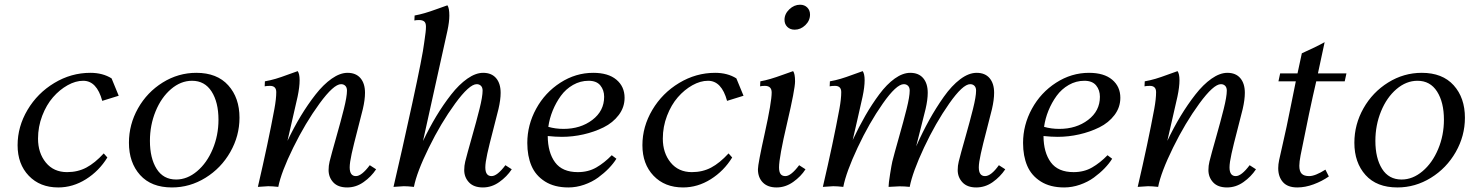

<svg xmlns="http://www.w3.org/2000/svg" viewBox="-20 -804 6348 826"><path d="M460 -466.8 490.7 -392.1 419.9 -370.1Q396.5 -456.5 337.9 -456.5Q305.2 -456.5 270.8 -437.3Q236.3 -418 208 -385.5Q179.7 -353 161.6 -305.9Q143.6 -258.8 143.6 -207.5Q143.6 -146 177.2 -104.7Q210.9 -63.5 268.6 -63.5Q314.5 -63.5 351.3 -83Q388.2 -102.5 426.3 -144L441.9 -126.5Q406.2 -68.4 349.9 -33Q293.5 2.4 230.5 2.4Q151.9 2.4 103.8 -47.9Q55.7 -98.1 55.7 -179.2Q55.7 -259.3 98.4 -331.3Q141.1 -403.3 213.6 -447Q286.1 -490.7 368.7 -490.7Q421.9 -490.7 460 -466.8Z M824.7 -490.7Q913.6 -490.7 961.9 -437Q1010.3 -383.3 1010.3 -297.4Q1010.3 -219.2 970.7 -149.9Q931.2 -80.6 864 -39.1Q796.9 2.4 719.7 2.4Q630.9 2.4 582.8 -51Q534.7 -104.5 534.7 -189.9Q534.7 -268.6 573.7 -337.9Q612.8 -407.2 679.9 -449Q747.1 -490.7 824.7 -490.7ZM806.2 -456.5Q757.8 -456.5 715.8 -420.7Q673.8 -384.8 649.4 -325.2Q625 -265.6 625 -198.2Q625 -123.5 653.8 -77.6Q682.6 -31.7 737.8 -31.7Q785.6 -31.7 827.9 -67.4Q870.1 -103 895 -162.4Q919.9 -221.7 919.9 -289.1Q919.9 -363.8 890.4 -410.2Q860.8 -456.5 806.2 -456.5Z M1475.1 -490.7Q1511.2 -490.7 1530.8 -467.8Q1550.3 -444.8 1550.3 -404.8Q1550.3 -375 1541 -335Q1535.2 -310.1 1518.3 -245.8Q1501.5 -181.6 1492.9 -142.8Q1484.4 -104 1484.4 -84Q1484.4 -46.4 1511.2 -46.4Q1535.6 -46.4 1570.8 -93.3L1598.1 -75.7Q1577.1 -43.9 1544.4 -20.8Q1511.7 2.4 1473.6 2.4Q1434.1 2.4 1413.8 -19.5Q1393.6 -41.5 1393.6 -72.3Q1393.6 -91.3 1397.9 -108.9Q1405.8 -140.6 1426 -211.7Q1446.3 -282.7 1459.5 -335.7Q1472.7 -388.7 1472.7 -414.1Q1472.7 -427.7 1465.6 -434.8Q1458.5 -441.9 1447.3 -441.9Q1415.5 -441.9 1354.5 -358.4Q1293.5 -274.9 1241.5 -168.9Q1189.5 -63 1177.2 0Q1151.4 -2.9 1133.8 -2.9L1089.4 0Q1133.8 -190.9 1160.6 -335.9Q1168.5 -378.9 1168.5 -407.7Q1168.5 -434.6 1141.6 -434.6Q1127.4 -434.6 1118.7 -432.6L1119.6 -454.1Q1144 -458.5 1166.3 -465.1Q1188.5 -471.7 1218.5 -482.9Q1248.5 -494.1 1260.7 -498Q1269 -486.3 1269 -459Q1269 -429.7 1260.3 -388.2Q1252.9 -355 1216.8 -198.2Q1244.1 -255.4 1273.9 -304.7Q1303.7 -354 1337.4 -397.2Q1371.1 -440.4 1407 -465.6Q1442.9 -490.7 1475.1 -490.7Z M1904.8 -781.2Q1913.1 -769.5 1913.1 -736.8Q1913.1 -710.4 1904.8 -671.4Q1897 -633.8 1858.4 -462.2Q1819.8 -290.5 1799.8 -197.3Q1827.1 -254.4 1856.9 -304Q1886.7 -353.5 1920.7 -397Q1954.6 -440.4 1990.5 -465.6Q2026.4 -490.7 2058.6 -490.7Q2094.7 -490.7 2114.3 -467.8Q2133.8 -444.8 2133.8 -404.8Q2133.8 -375 2124.5 -335Q2118.7 -310.1 2101.8 -245.8Q2085 -181.6 2076.4 -142.8Q2067.9 -104 2067.9 -84Q2067.9 -46.4 2094.7 -46.4Q2119.1 -46.4 2154.3 -93.3L2181.6 -75.7Q2160.6 -43.9 2127.9 -20.8Q2095.2 2.4 2057.6 2.4Q2018.1 2.4 1997.6 -19.5Q1977.1 -41.5 1977.1 -72.3Q1977.1 -91.3 1981.4 -108.9Q1989.3 -140.6 2009.5 -211.7Q2029.8 -282.7 2043 -335.7Q2056.2 -388.7 2056.2 -414.1Q2056.2 -427.7 2049.1 -434.8Q2042 -441.9 2030.8 -441.9Q1999 -441.9 1938 -358.4Q1877 -274.9 1825 -168.9Q1772.9 -63 1760.7 0Q1734.9 -2.9 1717.3 -2.9L1672.9 0Q1708.5 -151.9 1753.7 -359.6Q1798.8 -567.4 1804.7 -619.1Q1805.2 -624.5 1807.4 -638.4Q1809.6 -652.3 1811 -665.3Q1812.5 -678.2 1812.5 -689.5Q1812.5 -705.6 1804.9 -711.7Q1797.4 -717.8 1782.7 -717.8Q1770.5 -717.8 1762.7 -715.8L1763.7 -737.3Q1785.2 -741.2 1807.1 -747.6Q1829.1 -753.9 1861.1 -765.6Q1893.1 -777.3 1904.8 -781.2Z M2611.8 -136.2 2631.8 -121.1Q2619.1 -100.6 2599.1 -79.8Q2579.1 -59.1 2553 -40Q2526.9 -21 2493.2 -9.3Q2459.5 2.4 2425.3 2.4Q2365.2 2.4 2324.7 -23.2Q2284.2 -48.8 2266.4 -90.8Q2248.5 -132.8 2248.5 -189Q2248.5 -266.6 2286.6 -336.2Q2324.7 -405.8 2390.6 -448.2Q2456.5 -490.7 2532.2 -490.7Q2596.7 -490.7 2631.8 -461.2Q2667 -431.6 2667 -383.3Q2667 -342.3 2641.8 -309.1Q2616.7 -275.9 2576.7 -256.1Q2536.6 -236.3 2490.2 -225.8Q2443.8 -215.3 2397.5 -215.3Q2370.6 -215.3 2336.4 -218.8Q2336.9 -147.9 2367.9 -105.7Q2398.9 -63.5 2465.8 -63.5Q2510.7 -63.5 2545.4 -83.5Q2580.1 -103.5 2611.8 -136.2ZM2512.2 -456.5Q2476.6 -456.5 2445.3 -438.7Q2414.1 -420.9 2392.8 -391.6Q2371.6 -362.3 2357.7 -328.1Q2343.8 -293.9 2338.9 -258.3Q2369.6 -249.5 2404.3 -249.5Q2477.5 -249.5 2528.3 -288.1Q2579.1 -326.7 2579.1 -387.7Q2579.1 -416.5 2562.7 -436.5Q2546.4 -456.5 2512.2 -456.5Z M3147.9 -466.8 3178.7 -392.1 3107.9 -370.1Q3084.5 -456.5 3025.9 -456.5Q2993.2 -456.5 2958.7 -437.3Q2924.3 -418 2896 -385.5Q2867.7 -353 2849.6 -305.9Q2831.5 -258.8 2831.5 -207.5Q2831.5 -146 2865.2 -104.7Q2898.9 -63.5 2956.5 -63.5Q3002.4 -63.5 3039.3 -83Q3076.2 -102.5 3114.3 -144L3129.9 -126.5Q3094.2 -68.4 3037.8 -33Q2981.4 2.4 2918.5 2.4Q2839.8 2.4 2791.7 -47.9Q2743.7 -98.1 2743.7 -179.2Q2743.7 -259.3 2786.4 -331.3Q2829.1 -403.3 2901.6 -447Q2974.1 -490.7 3056.6 -490.7Q3109.9 -490.7 3147.9 -466.8Z M3392.1 -498Q3400.4 -486.8 3400.4 -454.1Q3400.4 -420.4 3366 -273.7Q3331.5 -127 3331.5 -84Q3331.5 -64.5 3338.1 -55.4Q3344.7 -46.4 3358.9 -46.4Q3382.8 -46.4 3418 -93.3L3445.3 -75.7Q3425.8 -44.9 3392.3 -21.2Q3358.9 2.4 3320.8 2.4Q3282.7 2.4 3261.7 -19Q3240.7 -40.5 3240.7 -75.7Q3240.7 -98.6 3270.3 -231.9Q3299.8 -365.2 3299.8 -406.2Q3299.8 -434.6 3270.5 -434.6Q3257.8 -434.6 3250 -432.6L3251 -454.1Q3272.5 -458 3294.9 -464.6Q3317.4 -471.2 3349.6 -482.9Q3381.8 -494.6 3392.1 -498ZM3421.9 -783.7Q3440.9 -783.7 3452.9 -771.7Q3464.8 -759.8 3464.8 -741.2Q3464.8 -715.3 3444.6 -695.8Q3424.3 -676.3 3398.9 -676.3Q3379.4 -676.3 3367.2 -688.2Q3355 -700.2 3355 -718.8Q3355 -744.1 3375.7 -763.9Q3396.5 -783.7 3421.9 -783.7Z M4181.6 -490.7Q4217.8 -490.7 4237.3 -467.8Q4256.8 -444.8 4256.8 -404.8Q4256.8 -375 4247.6 -335Q4241.7 -310.1 4224.9 -245.8Q4208 -181.6 4199.5 -142.8Q4190.9 -104 4190.9 -84Q4190.9 -46.4 4217.8 -46.4Q4243.7 -46.4 4277.3 -93.3L4304.7 -75.7Q4283.2 -43.5 4250.7 -20.5Q4218.3 2.4 4179.7 2.4Q4141.1 2.4 4120.6 -19.5Q4100.1 -41.5 4100.1 -72.3Q4100.1 -91.3 4104.5 -108.9Q4112.3 -140.6 4132.6 -211.7Q4152.8 -282.7 4166 -335.7Q4179.2 -388.7 4179.2 -414.1Q4179.2 -427.7 4172.1 -434.8Q4165 -441.9 4153.8 -441.9Q4122.1 -441.9 4063.5 -358.4Q4004.9 -274.9 3955.3 -169.2Q3905.8 -63.5 3893.6 0Q3872.1 -2.4 3849.6 -2.4L3802.7 0Q3802.7 -14.6 3809.3 -55.7Q3815.9 -96.7 3818.8 -108.9Q3826.7 -140.6 3846.9 -211.7Q3867.2 -282.7 3880.4 -335.7Q3893.6 -388.7 3893.6 -414.1Q3893.6 -427.7 3886.5 -434.8Q3879.4 -441.9 3868.2 -441.9Q3836.4 -441.9 3777.8 -358.4Q3719.2 -274.9 3669.7 -169.2Q3620.1 -63.5 3607.9 0Q3582 -2.9 3564.5 -2.9L3520 0Q3564.5 -190.9 3591.3 -335.9Q3599.1 -378.9 3599.1 -407.7Q3599.1 -434.6 3572.3 -434.6Q3558.1 -434.6 3549.3 -432.6L3550.3 -454.1Q3574.7 -458.5 3596.9 -465.1Q3619.1 -471.7 3649.2 -482.9Q3679.2 -494.1 3691.4 -498Q3699.7 -486.3 3699.7 -459Q3699.7 -429.7 3690.9 -388.2Q3683.6 -354.5 3668.9 -290.8Q3654.3 -227.1 3648.4 -201.7Q3675.3 -258.8 3703.1 -307.1Q3731 -355.5 3762.9 -398.4Q3794.9 -441.4 3829.3 -466.1Q3863.8 -490.7 3896 -490.7Q3932.1 -490.7 3951.7 -467.8Q3971.2 -444.8 3971.2 -404.8Q3971.2 -375 3961.9 -335Q3954.1 -302.2 3939.9 -247.6Q3925.8 -192.9 3921.4 -174.3Q3948.7 -235.4 3977.5 -287.4Q4006.3 -339.4 4040.3 -387.5Q4074.2 -435.5 4110.8 -463.1Q4147.5 -490.7 4181.6 -490.7Z M4744.6 -136.2 4764.6 -121.1Q4752 -100.6 4731.9 -79.8Q4711.9 -59.1 4685.8 -40Q4659.7 -21 4626 -9.3Q4592.3 2.4 4558.1 2.4Q4498 2.4 4457.5 -23.2Q4417 -48.8 4399.2 -90.8Q4381.3 -132.8 4381.3 -189Q4381.3 -266.6 4419.4 -336.2Q4457.5 -405.8 4523.4 -448.2Q4589.4 -490.7 4665 -490.7Q4729.5 -490.7 4764.6 -461.2Q4799.8 -431.6 4799.8 -383.3Q4799.8 -342.3 4774.7 -309.1Q4749.5 -275.9 4709.5 -256.1Q4669.4 -236.3 4623 -225.8Q4576.7 -215.3 4530.3 -215.3Q4503.4 -215.3 4469.2 -218.8Q4469.7 -147.9 4500.7 -105.7Q4531.7 -63.5 4598.6 -63.5Q4643.6 -63.5 4678.2 -83.5Q4712.9 -103.5 4744.6 -136.2ZM4645 -456.5Q4609.4 -456.5 4578.1 -438.7Q4546.9 -420.9 4525.6 -391.6Q4504.4 -362.3 4490.5 -328.1Q4476.6 -293.9 4471.7 -258.3Q4502.4 -249.5 4537.1 -249.5Q4610.4 -249.5 4661.1 -288.1Q4711.9 -326.7 4711.9 -387.7Q4711.9 -416.5 4695.6 -436.5Q4679.2 -456.5 4645 -456.5Z M5260.3 -490.7Q5296.4 -490.7 5315.9 -467.8Q5335.4 -444.8 5335.4 -404.8Q5335.4 -375 5326.2 -335Q5320.3 -310.1 5303.5 -245.8Q5286.6 -181.6 5278.1 -142.8Q5269.5 -104 5269.5 -84Q5269.5 -46.4 5296.4 -46.4Q5320.8 -46.4 5356 -93.3L5383.3 -75.7Q5362.3 -43.9 5329.6 -20.8Q5296.9 2.4 5258.8 2.4Q5219.2 2.4 5199 -19.5Q5178.7 -41.5 5178.7 -72.3Q5178.7 -91.3 5183.1 -108.9Q5190.9 -140.6 5211.2 -211.7Q5231.4 -282.7 5244.6 -335.7Q5257.8 -388.7 5257.8 -414.1Q5257.8 -427.7 5250.7 -434.8Q5243.7 -441.9 5232.4 -441.9Q5200.7 -441.9 5139.6 -358.4Q5078.6 -274.9 5026.6 -168.9Q4974.6 -63 4962.4 0Q4936.5 -2.9 4918.9 -2.9L4874.5 0Q4918.9 -190.9 4945.8 -335.9Q4953.6 -378.9 4953.6 -407.7Q4953.6 -434.6 4926.8 -434.6Q4912.6 -434.6 4903.8 -432.6L4904.8 -454.1Q4929.2 -458.5 4951.4 -465.1Q4973.6 -471.7 5003.7 -482.9Q5033.7 -494.1 5045.9 -498Q5054.2 -486.3 5054.2 -459Q5054.2 -429.7 5045.4 -388.2Q5038.1 -355 5002 -198.2Q5029.3 -255.4 5059.1 -304.7Q5088.9 -354 5122.6 -397.2Q5156.2 -440.4 5192.1 -465.6Q5228 -490.7 5260.3 -490.7Z M5772.5 -488.3 5765.1 -454.1H5642.6Q5613.8 -331.1 5575.2 -135.7Q5569.8 -107.4 5569.8 -90.8Q5569.8 -67.4 5579.8 -56.9Q5589.8 -46.4 5612.3 -46.4Q5638.2 -46.4 5682.1 -74.2L5696.8 -44.9Q5667.5 -24.4 5631.3 -11Q5595.2 2.4 5561 2.4Q5519.5 2.4 5499.3 -20.5Q5479 -43.5 5479 -80.6Q5479 -96.7 5482.9 -115.2Q5487.8 -138.2 5498.8 -186Q5509.8 -233.9 5515.1 -259.3Q5521 -287.1 5535.9 -361.1Q5550.8 -435.1 5554.7 -454.1H5480L5487.3 -488.3H5562L5580.6 -574.7Q5641.1 -601.6 5678.7 -622.6L5649.9 -488.3Z M6096.7 -490.7Q6185.5 -490.7 6233.9 -437Q6282.2 -383.3 6282.2 -297.4Q6282.2 -219.2 6242.7 -149.9Q6203.1 -80.6 6136 -39.1Q6068.8 2.4 5991.7 2.4Q5902.8 2.4 5854.7 -51Q5806.6 -104.5 5806.6 -189.9Q5806.6 -268.6 5845.7 -337.9Q5884.8 -407.2 5951.9 -449Q6019 -490.7 6096.7 -490.7ZM6078.1 -456.5Q6029.8 -456.5 5987.8 -420.7Q5945.8 -384.8 5921.4 -325.2Q5897 -265.6 5897 -198.2Q5897 -123.5 5925.8 -77.6Q5954.6 -31.7 6009.8 -31.7Q6057.6 -31.7 6099.9 -67.4Q6142.1 -103 6167 -162.4Q6191.9 -221.7 6191.9 -289.1Q6191.9 -363.8 6162.4 -410.2Q6132.8 -456.5 6078.1 -456.5Z"/></svg>

Font: Flanker
Style: Italic
Weight: 400
Italic angle: -12°
Designer: Flanker
Version: Version 2.027